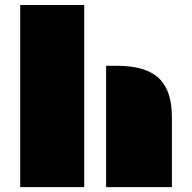

<svg xmlns="http://www.w3.org/2000/svg" viewBox="-20 -768 789 788"><path d="M63 0H325.7V-747.6H63ZM415.5 0H685.5V-284.7C685.5 -422.9 628.4 -498 459.5 -498H415.5Z"/></svg>

Font: Plaster
Style: Regular
Weight: 400
Designer: Eben Sorkin
Foundry: Eben Sorkin
Version: Version 1.007